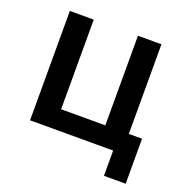

<svg xmlns="http://www.w3.org/2000/svg" viewBox="-123 -672 895 914"><g transform="rotate(20 325.0 -215.0)"><path d="M78 -556H199V-102H423V-556H542V-102H609V126H499V-2H78Z"/></g></svg>

Font: Poppins Cyr Med
Style: Regular
Weight: 500
Designer: Ninad Kale (Devanagari), Jonny Pinhorn (Latin)
Foundry: Indian Type Foundry
Version: 4.004